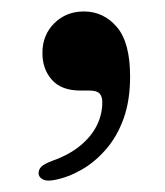

<svg xmlns="http://www.w3.org/2000/svg" viewBox="-20 -157 288 335"><path d="M120.5 1Q87 1 70.5 -17.8Q54 -36.5 54 -64.5Q54 -96 74.8 -116.5Q95.5 -137 126.5 -137Q160.5 -137 183.8 -110Q207 -83 207 -23.5Q207 18 195.8 49.5Q184.5 81 165.2 103.2Q146 125.5 122.5 139Q99 152.5 75 157Q62.5 159.5 55.8 156.5Q49 153.5 47.5 147.5Q46.5 140 51.5 134.5Q56.5 129 71.5 123.5Q101 113 120.2 97Q139.5 81 149 61.8Q158.5 42.5 158.5 21.5Q158.5 11.5 153.8 6.2Q149 1 136 1Z"/></svg>

Font: Fraunces 24pt
Style: Regular
Weight: 400
Version: Version 1.000;[b76b70a41]